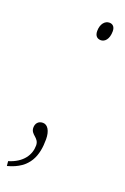

<svg xmlns="http://www.w3.org/2000/svg" viewBox="-184 -585 500 769"><g transform="rotate(20 66.0 -201.0)"><path d="M134 -463C150 -463 167 -478 167 -513C167 -533 156 -541 143 -541C124 -541 108 -523 108 -493C108 -473 118 -463 134 -463ZM-49 119 -47 139C45 115 64 53 64 -15C64 -51 50 -73 30 -73C10 -73 0 -59 0 -42C0 -11 35 -12 35 22C35 61 11 101 -49 119Z"/></g></svg>

Font: Noto Serif SemiCondensed Thin
Style: Italic
Weight: 100
Width: 4
Italic angle: -12°
Designer: Monotype Design Team
Foundry: Monotype Imaging Inc.
Version: Version 2.013